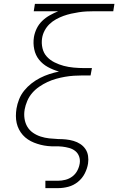

<svg xmlns="http://www.w3.org/2000/svg" viewBox="-20 -755 640 990"><path d="M214 215V177H279Q298 177 317.5 172Q337 167 353 155Q369 143 378.5 125Q388 107 391 88Q394 69 388 52Q382 35 368.5 24Q355 13 337 8Q319 3 301 1Q283 -1 264 -0.5Q245 0 226 -2Q207 -4 189.5 -8.5Q172 -13 155.5 -19.5Q139 -26 124 -36Q109 -46 97.5 -59Q86 -72 78 -87.5Q70 -103 66 -120.5Q62 -138 62 -157Q62 -176 65 -195Q69 -219 78.5 -243Q88 -267 104.5 -287.5Q121 -308 142 -324.5Q163 -341 186.5 -353Q210 -365 234.5 -373Q259 -381 284 -386Q253 -395 226.5 -409.5Q200 -424 181.5 -447Q163 -470 156.5 -501Q150 -532 155 -564Q159 -587 169.5 -608.5Q180 -630 197.5 -647Q215 -664 236.5 -676Q258 -688 280 -697H154L160 -735H570L564 -697H466Q446 -697 426.5 -696Q407 -695 387 -692Q367 -689 347 -684.5Q327 -680 307.5 -673Q288 -666 269 -655.5Q250 -645 235 -630.5Q220 -616 210 -597Q200 -578 197 -558Q193 -532 199 -506.5Q205 -481 221.5 -463Q238 -445 261 -433.5Q284 -422 308.5 -415.5Q333 -409 360 -406.5Q387 -404 413 -404H454L447 -366H406Q384 -366 361 -364.5Q338 -363 315 -359Q292 -355 269 -348.5Q246 -342 224.5 -332Q203 -322 182.5 -308Q162 -294 146 -275.5Q130 -257 120.5 -234.5Q111 -212 107 -190V-189Q103 -166 106.5 -143Q110 -120 121 -101.5Q132 -83 150 -70.5Q168 -58 189.5 -51Q211 -44 234 -41.5Q257 -39 280 -38Q301 -38 320.5 -36Q340 -34 359 -28.5Q378 -23 394 -12.5Q410 -2 420.5 13.5Q431 29 434 48.5Q437 68 434 88Q430 114 417 139.5Q404 165 381.5 183Q359 201 332.5 208Q306 215 280 215Z"/></svg>

Font: Iosevka Aile Extralight
Style: Italic
Weight: 200
Italic angle: -9°
Designer: Belleve Invis
Foundry: Belleve Invis
Version: Version 31.1.0; ttfautohint (v1.8.4)